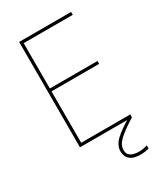

<svg xmlns="http://www.w3.org/2000/svg" viewBox="-228 -831 1006 1152"><g transform="rotate(-30 275.0 -255.0)"><path d="M101 0V-730H461V-710H121V-396H451V-376H121V-20H461V0ZM396 220Q354 220 333 207Q312 194 305.5 176.5Q299 159 299 145Q299 101 337.5 65.5Q376 30 443 -9L461 0Q392 43 355.5 76Q319 109 319 145Q319 168 331 180Q343 192 361 196Q379 200 396 200Q411 200 426.5 197Q442 194 454 190V212Q441 216 426 218Q411 220 396 220Z"/></g></svg>

Font: M PLUS Code Latin SemiExpanded Thin
Style: Regular
Weight: 250
Width: 6
Designer: Coji Morishita
Foundry: UNDERFOREST DESIGN
Version: Version 1.002; ttfautohint (v1.8.3)